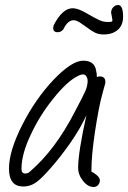

<svg xmlns="http://www.w3.org/2000/svg" viewBox="-20 -747 513 769"><path d="M293 -75Q293 -137 326 -285Q301 -231 261.5 -174.5Q222 -118 184 -75Q146 -32 128 -19Q103 0 73 0Q16 0 16 -72Q16 -142 69 -246.5Q122 -351 195 -428Q268 -504 313 -504Q359 -504 365 -464Q368 -452 368 -438Q373 -441 379 -441Q402 -441 402 -419V-415L390 -371Q376 -321 361 -223Q346 -125 346 -60L356 -54Q380 -39 380 -24Q380 -14 373 -6Q366 2 355 2Q332 2 312.5 -22.5Q293 -47 293 -75ZM99 -59Q201 -146 280 -300Q314 -364 322.5 -384Q331 -404 331 -423Q331 -433 326 -441Q321 -449 313 -449Q303 -449 287 -440Q247 -419 192.5 -351Q138 -283 103 -207Q66 -130 66 -70Q66 -52 81 -52Q92 -52 99 -59ZM327 -638Q322 -641 310.5 -649.5Q299 -658 290.5 -662Q282 -666 275 -666Q251 -666 234 -630Q225 -618 211 -618Q193 -618 193 -635Q193 -638 195 -646Q230 -714 271 -714Q292 -714 325 -695Q361 -674 377.5 -666.5Q394 -659 411 -659Q430 -659 430 -663V-669L425 -696Q425 -709 433.5 -718Q442 -727 453 -727Q473 -727 473 -680Q473 -632 431 -615Q416 -609 395 -609Q375 -609 360 -616.5Q345 -624 327 -638Z"/></svg>

Font: Bad Script
Style: Regular
Weight: 400
Italic angle: -10°
Designer: Roman Shchyukin (Gaslight Type Foundry), Cyreal (Charset Expansion)
Foundry: Gaslight
Version: Version 2.000